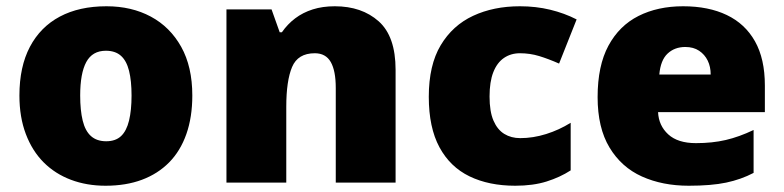

<svg xmlns="http://www.w3.org/2000/svg" viewBox="-20 -583 2504 613"><path d="M594 -278Q594 -209 575 -155Q556 -101 520 -64.5Q484 -28 433 -9Q382 10 317 10Q257 10 206.5 -9Q156 -28 119.5 -64.5Q83 -101 62.5 -155Q42 -209 42 -278Q42 -370 75.5 -433.5Q109 -497 171 -530Q233 -563 320 -563Q400 -563 461.5 -530Q523 -497 558.5 -433.5Q594 -370 594 -278ZM236 -278Q236 -231 244 -198Q252 -165 270.5 -148.5Q289 -132 319 -132Q349 -132 366.5 -148.5Q384 -165 392 -198Q400 -231 400 -278Q400 -325 392 -357Q384 -389 366 -405Q348 -421 318 -421Q275 -421 255.5 -385Q236 -349 236 -278Z M1049 -563Q1135 -563 1189 -515Q1243 -467 1243 -360V0H1052V-302Q1052 -357 1036 -385Q1020 -413 985 -413Q931 -413 912.5 -369Q894 -325 894 -242V0H703V-553H847L873 -480H880Q898 -506 922.5 -524.5Q947 -543 978.5 -553Q1010 -563 1049 -563Z M1625 10Q1541 10 1479 -20Q1417 -50 1383 -113Q1349 -176 1349 -274Q1349 -375 1387 -438.5Q1425 -502 1490.5 -532.5Q1556 -563 1640 -563Q1691 -563 1736.5 -552Q1782 -541 1821 -521L1765 -380Q1731 -395 1701.5 -404Q1672 -413 1640 -413Q1611 -413 1589 -398Q1567 -383 1555 -352.5Q1543 -322 1543 -275Q1543 -227 1555.5 -198Q1568 -169 1590 -155.5Q1612 -142 1641 -142Q1682 -142 1723.5 -155Q1765 -168 1802 -191V-39Q1768 -17 1725 -3.5Q1682 10 1625 10Z M2161 -563Q2242 -563 2300.5 -535Q2359 -507 2390.5 -451Q2422 -395 2422 -310V-225H2081Q2083 -182 2113.5 -154Q2144 -126 2202 -126Q2254 -126 2297 -136Q2340 -146 2386 -168V-31Q2346 -10 2298.5 0Q2251 10 2179 10Q2095 10 2029.5 -19.5Q1964 -49 1926 -112Q1888 -175 1888 -273Q1888 -373 1922.5 -437Q1957 -501 2018.5 -532Q2080 -563 2161 -563ZM2168 -433Q2134 -433 2111.5 -412Q2089 -391 2085 -345H2249Q2249 -370 2239.5 -389.5Q2230 -409 2212 -421Q2194 -433 2168 -433Z"/></svg>

Font: Noto Sans Devanagari Black
Style: Regular
Weight: 900
Version: Version 2.003